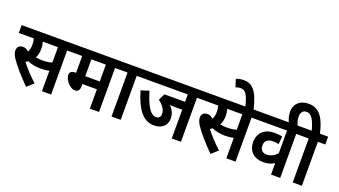

<svg xmlns="http://www.w3.org/2000/svg" viewBox="-71 -1523 3819 2165"><g transform="rotate(20 1839.0 -440.5)"><path d="M580 -528H669V-622H0V-528H180C186 -507 190 -482 190 -455C190 -421 184 -390 169 -365C150 -386 128 -397 100 -397C50 -397 31 -363 31 -331C31 -306 39 -278 67 -236C112 -170 187 -83 285 15L362 -54C296 -115 229 -185 182 -248C192 -253 202 -258 211 -265C249 -247 305 -234 367 -234C405 -234 437 -237 470 -246V0H580ZM356 -328C327 -328 300 -331 275 -336C290 -363 300 -399 300 -444C300 -478 295 -506 288 -528H470V-343C432 -332 400 -328 356 -328Z M1155 -528H1243V-622H655V-528H761V-326H749C701 -326 686 -303 686 -273C686 -216 758 -135 813 -135C849 -135 871 -155 871 -206V-232H1045V0H1155ZM1045 -528V-326H871V-528Z M1415 -528H1504V-622H1230V-528H1305V0H1415Z M2138 -528H2227V-622H1490V-528H2028V-439H1780L1742 -361C1795 -322 1831 -273 1831 -221C1831 -184 1812 -165 1779 -165C1711 -165 1659 -249 1608 -420L1511 -389C1586 -143 1675 -69 1789 -69C1877 -69 1941 -118 1941 -209C1941 -261 1918 -309 1879 -347C1894 -346 1912 -345 1934 -345H2028V0H2138Z M2793 -528H2882V-622H2213V-528H2393C2399 -507 2403 -482 2403 -455C2403 -421 2397 -390 2382 -365C2363 -386 2341 -397 2313 -397C2263 -397 2244 -363 2244 -331C2244 -306 2252 -278 2280 -236C2325 -170 2400 -83 2498 15L2575 -54C2509 -115 2442 -185 2395 -248C2405 -253 2415 -258 2424 -265C2462 -247 2518 -234 2580 -234C2618 -234 2650 -237 2683 -246V0H2793ZM2569 -328C2540 -328 2513 -331 2488 -336C2503 -363 2513 -399 2513 -444C2513 -478 2508 -506 2501 -528H2683V-343C2645 -332 2613 -328 2569 -328Z M2687 -615H2786C2732 -842 2667 -896 2567 -896C2533 -896 2504 -890 2476 -879L2506 -787C2523 -794 2543 -799 2567 -799C2626 -799 2653 -750 2687 -615Z M3417 -528V-622H2868V-528H3219V-256C3188 -222 3148 -195 3095 -195C3051 -195 3015 -216 3015 -276C3015 -331 3049 -360 3113 -360C3138 -360 3162 -357 3182 -352L3190 -447C3169 -452 3130 -456 3097 -456C2980 -456 2904 -389 2904 -276C2904 -164 2980 -101 3087 -101C3143 -101 3182 -115 3219 -138V0H3329V-528Z M3209 -615H3315C3300 -647 3288 -680 3288 -723C3288 -771 3311 -802 3356 -802C3415 -802 3449 -740 3481 -622H3404V-528H3479V0H3589V-528H3678V-622H3580C3540 -793 3481 -896 3346 -896C3241 -896 3178 -833 3178 -741C3178 -700 3188 -659 3209 -615Z"/></g></svg>

Font: Noto Sans SemiCondensed SemiBold
Style: Italic
Weight: 600
Width: 4
Italic angle: -12°
Designer: Monotype Design Team
Foundry: Monotype Imaging Inc.
Version: Version 2.013